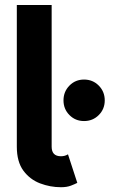

<svg xmlns="http://www.w3.org/2000/svg" viewBox="-20 -743 457 775"><path d="M254.4 -120.1 292 -4.9Q282.7 0 266.4 6.3Q250 12.7 226.1 12.7Q182.6 12.7 141.6 -2.9Q100.6 -18.6 74.2 -54.4Q47.9 -90.3 47.9 -150.9V-722.7H188.5V-150.9Q188.5 -112.3 226.1 -112.3Q242.2 -112.3 254.4 -120.1ZM236.3 -337.9Q236.3 -373 260.3 -397.5Q284.2 -421.9 319.3 -421.9Q354.5 -421.9 378.7 -397.5Q402.8 -373 402.8 -337.9Q402.8 -302.7 378.7 -278.6Q354.5 -254.4 319.3 -254.4Q284.2 -254.4 260.3 -278.6Q236.3 -302.7 236.3 -337.9Z"/></svg>

Font: Giphurs
Style: Bold
Weight: 700
Version: Version 0.920; ttfautohint (v1.8.4.7-5d5b)